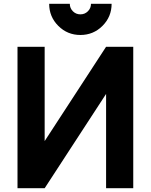

<svg xmlns="http://www.w3.org/2000/svg" viewBox="-20 -998 799 1018"><path d="M462.4 -978H571.8Q571.8 -909.2 523.4 -860.8Q475.1 -812.5 406.2 -812.5Q337.4 -812.5 289.1 -860.8Q240.7 -909.2 240.7 -978H350.1Q350.1 -954.6 366.5 -938.2Q382.8 -921.9 406.2 -921.9Q429.7 -921.9 446 -938.2Q462.4 -954.6 462.4 -978ZM542.5 -750H686.5V0H542.5V-500L216.8 0H72.8V-750H216.8V-250Z"/></svg>

Font: Manrope3 ExtraBold
Style: Bold
Weight: 800
Width: 4
Designer: Mikhail Sharanda
Foundry: Mikhail Sharanda
Version: Version 3.000;PS 003.000;hotconv 1.0.88;makeotf.lib2.5.64775